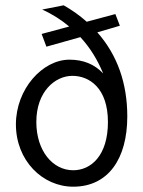

<svg xmlns="http://www.w3.org/2000/svg" viewBox="-20 -692 540 724"><path d="M256 12C388 12 460 -93 460 -253C460 -379 422 -485 347 -570L432 -595L415 -639L307 -610C279 -635 250 -655 220 -672L139 -656C177 -639 211 -617 241 -592L137 -564L155 -516L283 -552C320 -512 348 -466 369 -415C336 -450 294 -467 242 -467C140 -467 40 -356 40 -223C40 -87 140 12 256 12ZM256 -50C179 -50 117 -123 117 -232C117 -347 188 -406 253 -406C316 -406 387 -361 387 -232C387 -105 323 -50 256 -50Z"/></svg>

Font: Inconsolata
Style: Regular
Weight: 400
Monospace: yes
Designer: Raph Levien, Cyreal, Brenton Simpson
Foundry: Raph Levien, Cyreal, Google
Version: Version 3.100